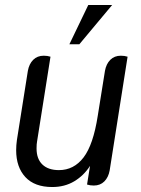

<svg xmlns="http://www.w3.org/2000/svg" viewBox="-20 -740 566 772"><path d="M45 -136Q45 -156 48 -177L92 -455Q97 -483 113.5 -499.5Q130 -516 156 -516Q171 -516 183 -512L129 -171Q127 -161 127 -143Q127 -101 150.5 -78.5Q174 -56 217 -56Q277 -56 316 -107Q355 -158 373 -274L402 -455Q407 -483 423.5 -499.5Q440 -516 466 -516Q481 -516 493 -512L421 -55Q416 -27 399.5 -10.5Q383 6 357 6Q342 6 330 2L342 -73Q317 -34 278.5 -11Q240 12 190 12Q119 12 82 -28Q45 -68 45 -136ZM335 -720H431L299 -562H259Z"/></svg>

Font: Thasadith
Style: Bold Italic
Weight: 700
Italic angle: -9°
Designer: Cadson Demak Co.,Ltd.
Foundry: Cadson Demak Co.,Ltd.
Version: Version 1.000; ttfautohint (v1.6)